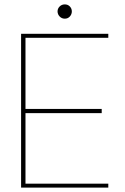

<svg xmlns="http://www.w3.org/2000/svg" viewBox="-20 -854 571 874"><path d="M76 0V-700H473V-682H96V-358H443V-339H96V-18H473V0ZM275 -769Q261 -769 251.5 -779Q242 -789 242 -802Q242 -815 251.5 -824.5Q261 -834 275 -834Q289 -834 298 -824.5Q307 -815 307 -802Q307 -789 298 -779Q289 -769 275 -769Z"/></svg>

Font: DM Sans 24pt Thin
Style: Regular
Weight: 250
Designer: Colophon Foundry, Jonny Pinhorn
Foundry: Colophon Foundry
Version: Version 4.004;gftools[0.9.30]